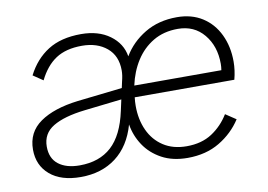

<svg xmlns="http://www.w3.org/2000/svg" viewBox="-62 -604 990 708"><g transform="rotate(-10 433.5 -249.5)"><path d="M188 10Q114 10 72.5 -25.5Q31 -61 31 -120Q31 -185 82.5 -221Q134 -257 225 -268L393 -287L398 -310Q404 -333 404 -351Q404 -406 368 -436Q332 -466 275 -466Q215 -466 177 -441Q139 -416 114 -365L77 -390Q106 -447 155 -478Q204 -509 279 -509Q344 -509 386.5 -478Q429 -447 437 -398Q466 -447 517.5 -478Q569 -509 638 -509Q693 -509 733 -483.5Q773 -458 794.5 -413Q816 -368 816 -312Q816 -279 807 -245H434Q432 -229 432 -213Q432 -162 450.5 -121.5Q469 -81 505 -57.5Q541 -34 592 -34Q648 -34 687 -59.5Q726 -85 751 -126L790 -100Q759 -52 708 -21.5Q657 9 588 9Q532 9 491.5 -13Q451 -35 427 -71Q403 -107 396 -150Q374 -72 320 -31Q266 10 188 10ZM634 -466Q581 -466 541.5 -442.5Q502 -419 476.5 -379Q451 -339 440 -288H766Q767 -294 767.5 -300Q768 -306 768 -312Q768 -378 731.5 -422Q695 -466 634 -466ZM83 -122Q83 -78 112 -55.5Q141 -33 191 -33Q265 -33 310.5 -74.5Q356 -116 375 -205L384 -246L244 -230Q166 -221 124.5 -196Q83 -171 83 -122Z"/></g></svg>

Font: Work Sans Light
Style: Italic
Weight: 300
Italic angle: -13°
Designer: Wei Huang
Foundry: Wei Huang
Version: Version 2.010; ttfautohint (v1.8.3)